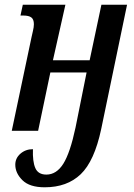

<svg xmlns="http://www.w3.org/2000/svg" viewBox="-20 -556 568 816"><path d="M45 144Q45 116 67 97Q89 78 120 78Q118 130 130 158Q142 186 177 186Q220 186 249 140Q278 94 301 -14L348 -248H194L142 0H30L114 -398Q116 -408 120 -424.5Q124 -441 124 -453Q124 -474 113 -482Q102 -490 79 -490H67L77 -536H258L205 -300H361L411 -536H520L410 -7Q381 129 323 184.5Q265 240 170 240Q106 240 75.5 210Q45 180 45 144Z"/></svg>

Font: Noto Serif CondSemiBold
Style: Italic
Weight: 600
Width: 3
Italic angle: -12°
Designer: Monotype Design Team
Foundry: Monotype Imaging Inc.
Version: Version 1.001